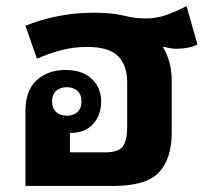

<svg xmlns="http://www.w3.org/2000/svg" viewBox="-20 -614 697 634"><path d="M547 -348V-177Q547 -90 505 -45Q463 0 353 0H64V-246Q64 -316 101.5 -349.5Q139 -383 196 -383Q252 -383 283 -353.5Q314 -324 314 -279Q314 -234 287.5 -204.5Q261 -175 213 -175H211V-111H328Q371 -111 385.5 -130.5Q400 -150 400 -193V-342Q400 -398 370 -428.5Q340 -459 268 -459Q222 -459 181 -448Q140 -437 102 -420L64 -529Q113 -549 170.5 -560.5Q228 -572 289 -572Q350 -572 388 -562.5Q426 -553 460 -553Q498 -553 532 -565.5Q566 -578 596 -594L632 -467Q604 -453 562 -453Q545 -453 519 -460V-457Q547 -410 547 -348ZM201 -232Q222 -232 235.5 -244Q249 -256 249 -279Q249 -302 235.5 -314Q222 -326 201 -326Q179 -326 165.5 -314Q152 -302 152 -279Q152 -256 165.5 -244Q179 -232 201 -232Z"/></svg>

Font: Noto Sans Thai Looped
Style: Bold
Weight: 700
Designer: Sasikarn Vongin, Ben Mitchell
Foundry: The Fontpad Ltd
Version: Version 1.001; ttfautohint (v1.8.4.7-5d5b)